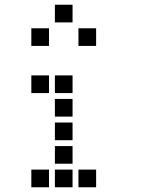

<svg xmlns="http://www.w3.org/2000/svg" viewBox="-20 -808 640 815"><path d="M214 -788Q213 -788 213 -788Q213 -788 213 -787V-714Q213 -713 213 -713Q213 -713 214 -713H287Q288 -713 288 -713Q288 -713 288 -714V-787Q288 -788 288 -788Q288 -788 287 -788ZM114 -688Q113 -688 113 -688Q113 -688 113 -687V-614Q113 -613 113 -613Q113 -613 114 -613H187Q188 -613 188 -613Q188 -613 188 -614V-687Q188 -688 188 -688Q188 -688 187 -688ZM314 -688Q313 -688 313 -688Q313 -688 313 -687V-614Q313 -613 313 -613Q313 -613 314 -613H387Q388 -613 388 -613Q388 -613 388 -614V-687Q388 -688 388 -688Q388 -688 387 -688ZM114 -488Q113 -488 113 -488Q113 -488 113 -487V-414Q113 -413 113 -413Q113 -413 114 -413H187Q188 -413 188 -413Q188 -413 188 -414V-487Q188 -488 188 -488Q188 -488 187 -488ZM214 -488Q213 -488 213 -488Q213 -488 213 -487V-414Q213 -413 213 -413Q213 -413 214 -413H287Q288 -413 288 -413Q288 -413 288 -414V-487Q288 -488 288 -488Q288 -488 287 -488ZM214 -388Q213 -388 213 -388Q213 -388 213 -387V-314Q213 -313 213 -313Q213 -313 214 -313H287Q288 -313 288 -313Q288 -313 288 -314V-387Q288 -388 288 -388Q288 -388 287 -388ZM214 -288Q213 -288 213 -288Q213 -288 213 -287V-214Q213 -213 213 -213Q213 -213 214 -213H287Q288 -213 288 -213Q288 -213 288 -214V-287Q288 -288 288 -288Q288 -288 287 -288ZM214 -188Q213 -188 213 -188Q213 -188 213 -187V-114Q213 -113 213 -113Q213 -113 214 -113H287Q288 -113 288 -113Q288 -113 288 -114V-187Q288 -188 288 -188Q288 -188 287 -188ZM114 -88Q113 -88 113 -88Q113 -88 113 -87V-14Q113 -13 113 -13Q113 -13 114 -13H187Q188 -13 188 -13Q188 -13 188 -14V-87Q188 -88 188 -88Q188 -88 187 -88ZM214 -88Q213 -88 213 -88Q213 -88 213 -87V-14Q213 -13 213 -13Q213 -13 214 -13H287Q288 -13 288 -13Q288 -13 288 -14V-87Q288 -88 288 -88Q288 -88 287 -88ZM314 -88Q313 -88 313 -88Q313 -88 313 -87V-14Q313 -13 313 -13Q313 -13 314 -13H387Q388 -13 388 -13Q388 -13 388 -14V-87Q388 -88 388 -88Q388 -88 387 -88Z"/></svg>

Font: Doto
Style: Bold
Weight: 700
Monospace: yes
Version: Version 1.000